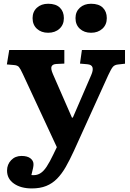

<svg xmlns="http://www.w3.org/2000/svg" viewBox="-20 -797 708 1049"><path d="M154 232.5Q94 232.5 56.3 206.2Q18.5 180 18.5 135Q18.5 101.5 40.8 78.2Q63 55 97.5 55Q129 55 145.8 67.7Q162.5 80.5 163 99Q163.5 108 160.5 121.7Q157.5 135.5 151.5 159.5Q178.5 162.5 198 151.2Q217.5 140 234.8 113.7Q252 87.5 271 47.5L290.5 7L104.5 -393Q91.5 -421.5 83.5 -430.7Q75.5 -440 57.5 -441.5L17.5 -445L30.5 -524H331.5V-449.5L288.5 -447.5Q268 -446.5 262 -434.5Q256 -422.5 269 -392.5L373 -154.5H378L478 -386Q490 -413 485.5 -428.5Q481 -444 457 -446L417 -449.5L427.5 -524H663V-449L623.5 -444.5Q605.5 -442.5 596.3 -431.2Q587 -420 571.5 -386.5L383.5 28Q361 77 339.3 115Q317.5 153 291.8 179.2Q266 205.5 232.5 219Q199 232.5 154 232.5ZM477.5 -618Q440 -618 416.3 -639.8Q392.5 -661.5 392.5 -698Q392.5 -733 416.3 -754.8Q440 -776.5 477.5 -776.5Q520 -776.5 541.8 -755Q563.5 -733.5 563.5 -698Q563.5 -662 539.3 -640Q515 -618 477.5 -618ZM243 -618Q205.5 -618 181.7 -639.8Q158 -661.5 158 -698Q158 -733 181.7 -754.8Q205.5 -776.5 243 -776.5Q285.5 -776.5 307.3 -755Q329 -733.5 329 -698Q329 -662 305 -640Q281 -618 243 -618Z"/></svg>

Font: Literata Variable Black
Style: Regular
Weight: 900
Designer: Latin by Veronika Burian and Jose Scaglione. Greek by Irene Vlachou. Cyrillic by Vera Evstafieva.
Foundry: TypeTogether
Version: Version 3.021